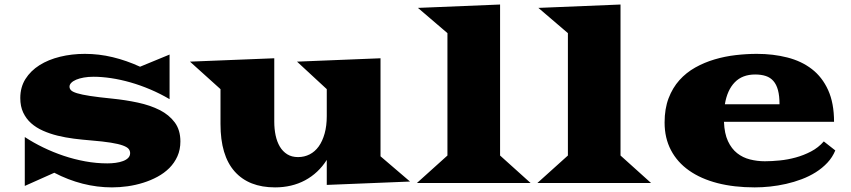

<svg xmlns="http://www.w3.org/2000/svg" viewBox="-20 -793 3686 832"><path d="M87.4 -199.2Q124.5 -174.8 167.2 -154.1Q210 -133.3 255.9 -117.9Q301.8 -102.5 349.6 -93.8Q397.5 -85 445.3 -85Q463.4 -85 481.2 -87.4Q499 -89.8 512.9 -95Q526.9 -100.1 535.4 -108.6Q543.9 -117.2 543.9 -129.4Q543.9 -139.6 537.4 -147.7Q530.8 -155.8 512.2 -162.6Q493.7 -169.4 460.2 -174.8Q426.8 -180.2 373 -184.6Q336.9 -187.5 300.3 -192.1Q263.7 -196.8 229.7 -205.1Q195.8 -213.4 166.3 -226.6Q136.7 -239.7 115 -259Q93.3 -278.3 80.6 -305.2Q67.9 -332 67.9 -368.2Q67.9 -415 90.3 -450.7Q112.8 -486.3 151.1 -510.5Q189.5 -534.7 240.2 -547.1Q291 -559.6 347.7 -559.6Q408.7 -559.6 468.5 -545.2Q528.3 -530.8 586.9 -503.9L714.8 -556.6V-363.3Q674.3 -387.2 631.1 -405.5Q587.9 -423.8 545.2 -436Q502.4 -448.2 461.7 -454.3Q420.9 -460.4 385.7 -460.4Q362.3 -460.4 343.3 -457Q324.2 -453.6 310.3 -447.8Q296.4 -441.9 288.8 -434.1Q281.2 -426.3 281.2 -417.5Q281.2 -408.7 287.8 -401.9Q294.4 -395 314.2 -388.9Q334 -382.8 370.4 -377.2Q406.7 -371.6 465.8 -365.7Q523.9 -359.9 577.4 -348.4Q630.9 -336.9 671.9 -316.2Q712.9 -295.4 737.3 -262.5Q761.7 -229.5 761.7 -180.2Q761.7 -144.5 748.8 -115.7Q735.8 -86.9 713.9 -64.9Q691.9 -43 662.6 -27.1Q633.3 -11.2 600.3 -1Q567.4 9.3 532.7 14.2Q498 19 465.3 19Q400.9 19 337.9 2.9Q274.9 -13.2 215.3 -44.4L87.4 12.7Z M935.5 -406.7 803.2 -525.9 1168.5 -540.5V-265.6Q1168.5 -234.4 1174.3 -206.5Q1180.2 -178.7 1192.6 -157.7Q1205.1 -136.7 1224.6 -124.5Q1244.1 -112.3 1271.5 -112.3Q1298.8 -112.3 1321.8 -124Q1344.7 -135.7 1361.1 -158.4Q1377.4 -181.2 1386.7 -214.4Q1396 -247.6 1396 -290V-406.7L1267.1 -525.9L1628.9 -540.5V-115.7L1756.8 -6.3L1396 8.3V-100.1Q1359.4 -42.5 1302 -11.7Q1244.6 19 1171.9 19Q1058.1 19 996.8 -50Q935.5 -119.1 935.5 -255.4Z M1918.9 -119.1V-649.4L1791 -758.8L2147 -773.4V-119.1L2279.3 0H1786.6Z M2440.9 -119.1V-649.4L2313 -758.8L2668.9 -773.4V-119.1L2801.3 0H2308.6Z M2859.9 -262.2Q2859.9 -321.8 2877.2 -367.2Q2894.5 -412.6 2924.1 -445.6Q2953.6 -478.5 2992.9 -500.5Q3032.2 -522.5 3076.7 -535.6Q3121.1 -548.8 3168.2 -554.2Q3215.3 -559.6 3259.8 -559.6Q3330.6 -559.6 3391.8 -543.9Q3453.1 -528.3 3498 -493.7Q3543 -459 3568.6 -402.6Q3594.2 -346.2 3594.2 -265.1H3117.2Q3119.1 -214.4 3134.5 -181.4Q3149.9 -148.4 3174.3 -129.2Q3198.7 -109.9 3230 -102.1Q3261.2 -94.2 3294.4 -94.2Q3324.2 -94.2 3358.9 -97.7Q3393.6 -101.1 3428.2 -110.6Q3462.9 -120.1 3494.6 -136.7Q3526.4 -153.3 3549.8 -180.2L3599.6 -141.1Q3587.4 -111.3 3565.4 -87.9Q3543.5 -64.5 3515.1 -46.6Q3486.8 -28.8 3453.9 -16.4Q3420.9 -3.9 3386.2 3.9Q3351.6 11.7 3316.9 15.4Q3282.2 19 3250.5 19Q3161.1 19 3089.1 0.5Q3017.1 -18.1 2966.1 -54Q2915 -89.8 2887.5 -142.3Q2859.9 -194.8 2859.9 -262.2ZM3357.9 -341.3Q3357.9 -377.4 3351.3 -402.1Q3344.7 -426.8 3331.5 -441.9Q3318.4 -457 3298.6 -463.6Q3278.8 -470.2 3252.4 -470.2Q3196.8 -470.2 3164.1 -436.5Q3131.3 -402.8 3121.1 -341.3Z"/></svg>

Font: Goblin One
Style: Regular
Weight: 400
Designer: Riccardo De Franceschi
Foundry: Sorkin Type Co.
Version: Version 1.001